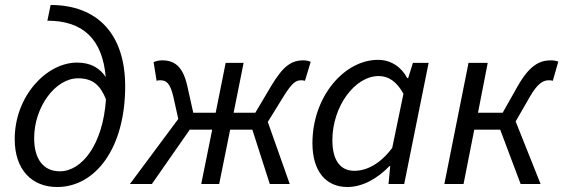

<svg xmlns="http://www.w3.org/2000/svg" viewBox="-20 -738 2259 770"><path d="M117 -184C117 -309 202 -424 293 -424C354 -424 383 -394 405 -340C393 -158 308 -51 220 -51C154 -51 117 -100 117 -184ZM209 12C363 12 482 -144 482 -392C482 -601 371 -718 183 -718L170 -655C314 -655 391 -580 404 -429C381 -464 345 -487 289 -487C167 -487 39 -353 39 -180C39 -57 108 12 209 12Z M501 0H589L741 -218H831L787 0H859L903 -218H992L1062 0H1142L1054 -249L1117 -351C1150 -404 1166 -416 1187 -416C1193 -416 1196 -416 1203 -414L1226 -490C1220 -493 1208 -496 1197 -496C1149 -496 1116 -474 1068 -394L1004 -286H917L957 -486H885L845 -286H755L731 -394C713 -473 679 -496 630 -496C619 -496 605 -493 596 -489L608 -414C613 -416 617 -416 623 -416C646 -416 662 -406 675 -351L695 -261Z M1373 12C1434 12 1494 -22 1542 -72H1545L1538 0H1601L1699 -486H1636L1617 -425H1613C1590 -469 1548 -498 1496 -498C1361 -498 1233 -351 1233 -164C1233 -50 1288 12 1373 12ZM1401 -53C1347 -53 1313 -92 1313 -176C1313 -310 1402 -433 1499 -433C1536 -433 1570 -413 1598 -362L1553 -145C1506 -82 1452 -53 1401 -53Z M1762 0H1839L1882 -218H1986L2068 0H2148L2048 -251L2105 -350C2136 -404 2159 -416 2180 -416C2187 -416 2191 -416 2197 -414L2219 -491C2211 -494 2201 -496 2189 -496C2144 -496 2104 -476 2057 -394L1996 -286H1897L1936 -486H1859Z"/></svg>

Font: Source Sans Pro
Style: Italic
Weight: 400
Italic angle: -11°
Designer: Paul D. Hunt
Foundry: Adobe Systems Incorporated
Version: Version 3.006;hotconv 1.0.111;makeotfexe 2.5.65597